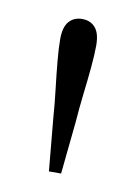

<svg xmlns="http://www.w3.org/2000/svg" viewBox="-49 -835 278 388"><g transform="rotate(10 90.0 -641.5)"><path d="M90 -799Q107 -799 117 -787.5Q127 -776 127 -751Q127 -733 124.5 -706Q122 -679 118.5 -649.5Q115 -620 113 -592L102 -484H77L67 -592Q65 -620 61.5 -649.5Q58 -679 55.5 -706Q53 -733 53 -751Q53 -776 63 -787.5Q73 -799 90 -799Z"/></g></svg>

Font: Noto Serif KR ExtraLight ExtraLight
Style: Regular
Weight: 250
Version: Version 2.003-H1;hotconv 1.1.1;makeotfexe 2.6.0